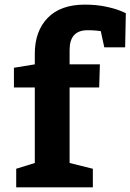

<svg xmlns="http://www.w3.org/2000/svg" viewBox="-20 -807 562 827"><path d="M345.2 -787.1Q393.1 -787.1 432.6 -779.1Q472.2 -771 497.1 -761Q522 -751 522 -750L519 -603H429.2L414.1 -672.9Q410.2 -673.8 394 -675.3Q377.9 -676.8 356.9 -676.8Q279.8 -676.8 279.8 -591.8V-529.8H410.2L407.2 -430.2H279.8V-105L379.9 -80.1V0H49.8V-80.1L129.9 -105V-430.2H40V-515.1L129.9 -529.8V-575.2Q129.9 -672.9 185.5 -730Q241.2 -787.1 345.2 -787.1Z"/></svg>

Font: Kadwa
Style: Bold
Weight: 700
Designer: Sol Matas
Foundry: Sol Matas
Version: Version 1.001;PS 001.000;hotconv 1.0.70;makeotf.lib2.5.58329